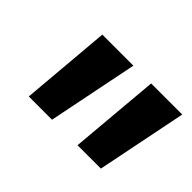

<svg xmlns="http://www.w3.org/2000/svg" viewBox="-64 -833 559 559"><g transform="rotate(45 215.5 -553.5)"><path d="M78.1 -414.1 102.1 -692.9H230L173.8 -414.1ZM278.8 -414.1 303.2 -692.9H431.2L375 -414.1Z"/></g></svg>

Font: Fira Sans Compressed
Style: Bold Italic
Weight: 700
Width: 3
Italic angle: -8°
Designer: Carrois Corporate & Edenspiekermann AG
Foundry: Carrois Corporate GbR & Edenspiekermann AG
Version: Version 4.203;PS 004.203;hotconv 1.0.88;makeotf.lib2.5.64775